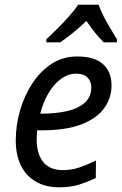

<svg xmlns="http://www.w3.org/2000/svg" viewBox="-20 -786 518 816"><path d="M231 10Q173 10 131.5 -14.5Q90 -39 68.5 -83.5Q47 -128 47 -189Q47 -253 65 -316Q83 -379 117 -431Q151 -483 199 -514.5Q247 -546 308 -546Q381 -546 417.5 -513.5Q454 -481 454 -423Q454 -370 423 -326.5Q392 -283 326 -257.5Q260 -232 155 -232H138Q137 -222 136.5 -212Q136 -202 136 -193Q136 -132 163.5 -97.5Q191 -63 248 -63Q284 -63 316.5 -74Q349 -85 388 -104L387 -29Q350 -12 315 -1Q280 10 231 10ZM159 -303Q216 -303 263.5 -313.5Q311 -324 339.5 -349Q368 -374 368 -415Q368 -440 352 -456.5Q336 -473 302 -473Q272 -473 242.5 -453Q213 -433 189 -395Q165 -357 151 -303ZM177 -619Q194 -635 220.5 -661Q247 -687 272.5 -715.5Q298 -744 312 -766H399Q408 -740 422 -713.5Q436 -687 450.5 -663Q465 -639 477 -619V-606H421Q410 -617 397.5 -631Q385 -645 372.5 -662Q360 -679 347 -697Q319 -670 290 -646.5Q261 -623 236 -606H177Z"/></svg>

Font: Noto Sans Display
Style: Italic
Weight: 400
Italic angle: -12°
Designer: Monotype Design Team
Foundry: Monotype Imaging Inc.
Version: Version 2.003